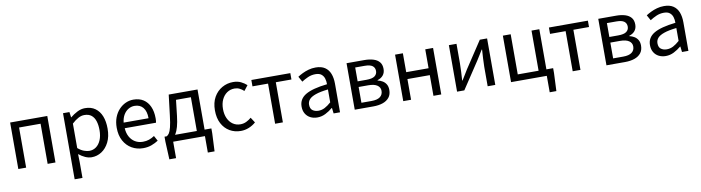

<svg xmlns="http://www.w3.org/2000/svg" viewBox="-31 -1269 8065 2210"><g transform="rotate(-10 4002.0 -164.0)"><path d="M92.1 0V-543.4H526.2V0H434.8V-469H183.5V0Z M710.1 229V-543.4H785L793.7 -480.5H796.1Q833.2 -511.1 877.5 -533.9Q921.9 -556.8 968.9 -556.8Q1039.4 -556.8 1087.5 -522.3Q1135.7 -487.8 1160.3 -426.1Q1184.8 -364.3 1184.8 -280Q1184.8 -187.5 1151.5 -121.5Q1118.3 -55.6 1064.7 -21.1Q1011.1 13.4 948.9 13.4Q912.3 13.4 874.2 -3.3Q836.1 -20 799.2 -49.9L801.5 45.2V229ZM934.3 -63.7Q979 -63.7 1014.3 -89.4Q1049.6 -115.2 1069.9 -163.6Q1090.3 -212 1090.3 -278.8Q1090.3 -339.2 1075.7 -384.5Q1061.1 -429.8 1029.8 -454.9Q998.5 -480.1 946.4 -480.1Q912.3 -480.1 876.6 -461.3Q841 -442.4 801.5 -405.9V-119.9Q838.4 -88.7 873 -76.2Q907.6 -63.7 934.3 -63.7Z M1549.7 13.4Q1477.5 13.4 1418.4 -20.6Q1359.3 -54.6 1324.4 -118.2Q1289.6 -181.9 1289.6 -271Q1289.6 -337.5 1309.6 -390.1Q1329.7 -442.7 1364.5 -480.1Q1399.4 -517.6 1443 -537.2Q1486.6 -556.8 1533.4 -556.8Q1602.6 -556.8 1650.8 -525.7Q1699 -494.5 1724.4 -437.1Q1749.9 -379.7 1749.9 -301.7Q1749.9 -287.4 1748.9 -274.1Q1748 -260.7 1745.6 -249.7H1379.9Q1383 -192.4 1406.3 -149.8Q1429.7 -107.2 1469.1 -83.5Q1508.4 -59.8 1560.3 -59.8Q1599.8 -59.8 1632.5 -71.2Q1665.1 -82.7 1695.5 -103.1L1728.3 -42.5Q1692.8 -19.4 1649 -3Q1605.2 13.4 1549.7 13.4ZM1378.7 -315.5H1669.7Q1669.7 -397.1 1634.2 -440.3Q1598.8 -483.6 1534.5 -483.6Q1496.5 -483.6 1463.1 -463.9Q1429.7 -444.3 1407.2 -406.9Q1384.7 -369.6 1378.7 -315.5Z M1902 0V192.1H1823.4L1814 -16.5V-74.3H2361.5V-16.5L2351.8 192.1H2273.2V0ZM2191.5 -27.6V-469H2017.7L1996.8 -285.3Q1988.2 -210 1974.1 -160.5Q1960.1 -111 1942.1 -81.9Q1924.2 -52.8 1903.6 -39.1Q1883 -25.4 1861.5 -20.8L1840 -74.3Q1855.8 -83 1869 -102.5Q1882.1 -122 1894.2 -168.5Q1906.4 -214.9 1916.6 -302.5L1945.6 -543.4H2282.3V-27.6Z M2691.9 13.4Q2619.9 13.4 2562.3 -20.3Q2504.7 -54 2471.1 -117.6Q2437.6 -181.2 2437.6 -271Q2437.6 -361.9 2473.9 -425.7Q2510.2 -489.4 2569.9 -523.1Q2629.5 -556.8 2698.8 -556.8Q2752 -556.8 2790.6 -537.8Q2829.1 -518.9 2857.5 -492.7L2811 -432.8Q2787.8 -454.3 2761.4 -467.4Q2735.1 -480.5 2703.1 -480.5Q2653.7 -480.5 2614.9 -454.2Q2576.2 -427.8 2554 -380.8Q2531.8 -333.8 2531.8 -271Q2531.8 -208.7 2553.2 -161.8Q2574.7 -114.9 2612.6 -88.9Q2650.5 -62.9 2700.3 -62.9Q2737.7 -62.9 2770 -78.7Q2802.3 -94.4 2828 -116.9L2867.7 -55.4Q2831.2 -23.3 2785.9 -5Q2740.6 13.4 2691.9 13.4Z M3093.5 0V-469H2911.4V-543.4H3366.9V-469H3184.2V0Z M3586.2 13.4Q3540.9 13.4 3505.1 -4.9Q3469.2 -23.2 3448.4 -57.9Q3427.6 -92.5 3427.6 -141.3Q3427.6 -230.1 3507.5 -277.5Q3587.3 -325 3760.7 -344.2Q3761.1 -379.4 3751.8 -410.5Q3742.5 -441.7 3718.2 -461.5Q3693.9 -481.3 3649 -481.3Q3601.6 -481.3 3560.1 -462.8Q3518.7 -444.3 3486 -422.7L3450.9 -486Q3476 -502.3 3508.8 -518.5Q3541.6 -534.7 3580.9 -545.7Q3620.1 -556.8 3663.5 -556.8Q3730.2 -556.8 3771.8 -529.1Q3813.3 -501.4 3832.7 -451.5Q3852.1 -401.6 3852.1 -334V0H3777.2L3769.5 -64.9H3765.7Q3727.6 -32.7 3682.3 -9.7Q3636.9 13.4 3586.2 13.4ZM3611.8 -60.6Q3651 -60.6 3686.3 -79Q3721.5 -97.4 3760.7 -132.4V-283.2Q3669.7 -273.1 3615.8 -254.3Q3562 -235.5 3539 -209.1Q3516.1 -182.6 3516.1 -147.4Q3516.1 -100.4 3543.9 -80.5Q3571.6 -60.6 3611.8 -60.6Z M4024.1 0V-543.4H4232.1Q4291.9 -543.4 4337.1 -529.4Q4382.2 -515.4 4407.3 -485.3Q4432.4 -455.3 4432.4 -405.2Q4432.4 -360.4 4408.3 -331Q4384.2 -301.6 4341.9 -289.4V-285Q4373 -278.2 4398.6 -262.7Q4424.2 -247.1 4439.9 -220.9Q4455.6 -194.7 4455.6 -155.5Q4455.6 -101.3 4428.1 -67.2Q4400.6 -33 4352.7 -16.5Q4304.8 0 4241.7 0ZM4113.6 -315.5H4217Q4284.9 -315.5 4313.9 -337.5Q4342.9 -359.5 4342.9 -396.6Q4342.9 -435.6 4314.8 -456.6Q4286.8 -477.6 4223.1 -477.6H4113.6ZM4113.6 -65.2H4231.4Q4299.3 -65.2 4332.4 -90.4Q4365.6 -115.6 4365.6 -160.8Q4365.6 -202 4330.4 -225.9Q4295.2 -249.7 4225.6 -249.7H4113.6Z M4591.1 0V-543.4H4682.5V-322.5H4944V-543.4H5035.4V0H4944V-241.9H4682.5V0Z M5220.1 0V-543.4H5309.2V-316.1Q5309.2 -273.5 5306.3 -220.9Q5303.4 -168.3 5300.3 -115.7H5304.5Q5320.3 -141.1 5340.8 -174.2Q5361.4 -207.3 5376.2 -232.3L5581.7 -543.4H5666.8V0H5577.8V-226.7Q5577.8 -269.9 5581.2 -322.5Q5584.5 -375.1 5587.7 -427.7H5583.1Q5567.9 -402.7 5547.2 -369.2Q5526.6 -335.7 5510.8 -311.1L5304.9 0Z M6268.9 192.1V0H5851.1V-543.4H5942.5V-74.3H6186V-543.4H6277.3V-74.3H6356.1V-16.5L6346.9 192.1Z M6571.5 0V-469H6389.4V-543.4H6844.9V-469H6662.2V0Z M6966.1 0V-543.4H7174.1Q7233.9 -543.4 7279.1 -529.4Q7324.2 -515.4 7349.3 -485.3Q7374.4 -455.3 7374.4 -405.2Q7374.4 -360.4 7350.3 -331Q7326.2 -301.6 7283.9 -289.4V-285Q7315 -278.2 7340.6 -262.7Q7366.2 -247.1 7381.9 -220.9Q7397.6 -194.7 7397.6 -155.5Q7397.6 -101.3 7370.1 -67.2Q7342.6 -33 7294.7 -16.5Q7246.8 0 7183.7 0ZM7055.6 -315.5H7159Q7226.9 -315.5 7255.9 -337.5Q7284.9 -359.5 7284.9 -396.6Q7284.9 -435.6 7256.8 -456.6Q7228.8 -477.6 7165.1 -477.6H7055.6ZM7055.6 -65.2H7173.4Q7241.3 -65.2 7274.4 -90.4Q7307.6 -115.6 7307.6 -160.8Q7307.6 -202 7272.4 -225.9Q7237.2 -249.7 7167.6 -249.7H7055.6Z M7658.2 13.4Q7612.9 13.4 7577.1 -4.9Q7541.2 -23.2 7520.4 -57.9Q7499.6 -92.5 7499.6 -141.3Q7499.6 -230.1 7579.5 -277.5Q7659.3 -325 7832.7 -344.2Q7833.1 -379.4 7823.8 -410.5Q7814.5 -441.7 7790.2 -461.5Q7765.9 -481.3 7721 -481.3Q7673.6 -481.3 7632.1 -462.8Q7590.7 -444.3 7558 -422.7L7522.9 -486Q7548 -502.3 7580.8 -518.5Q7613.6 -534.7 7652.9 -545.7Q7692.1 -556.8 7735.5 -556.8Q7802.2 -556.8 7843.8 -529.1Q7885.3 -501.4 7904.7 -451.5Q7924.1 -401.6 7924.1 -334V0H7849.2L7841.5 -64.9H7837.7Q7799.6 -32.7 7754.3 -9.7Q7708.9 13.4 7658.2 13.4ZM7683.8 -60.6Q7723 -60.6 7758.3 -79Q7793.5 -97.4 7832.7 -132.4V-283.2Q7741.7 -273.1 7687.8 -254.3Q7634 -235.5 7611 -209.1Q7588.1 -182.6 7588.1 -147.4Q7588.1 -100.4 7615.9 -80.5Q7643.6 -60.6 7683.8 -60.6Z"/></g></svg>

Font: Shanggu Sans SC VF
Style: Regular
Weight: 250
Designer: GuiWonder
Version: Version 1.021